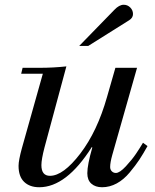

<svg xmlns="http://www.w3.org/2000/svg" viewBox="-20 -775 651 807"><path d="M556 -490 452 -124Q443 -92 443 -73Q443 -62 450 -55Q457 -48 467 -48Q483 -48 509 -76Q535 -104 551.5 -128.5Q568 -153 581 -175L600 -161Q581 -127 565.5 -103.5Q550 -80 525 -50Q500 -20 470.5 -4Q441 12 409 12Q381 12 364 -3Q347 -18 347 -47Q347 -82 368 -155L366 -157Q259 12 145 12Q105 12 81.5 -10.5Q58 -33 58 -78Q58 -101 72 -152L160 -465H69L75 -490H147Q204 -490 259 -496L167 -155Q154 -105 154 -81Q154 -36 190 -36Q246 -36 317.5 -129.5Q389 -223 430 -368L465 -490ZM351 -582H313L461 -734Q481 -755 500 -755Q516 -755 527.5 -743.5Q539 -732 539 -716Q539 -700 523 -690Z"/></svg>

Font: Justus
Style: Italic
Weight: 400
Italic angle: -12°
Version: Version 001.001